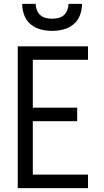

<svg xmlns="http://www.w3.org/2000/svg" viewBox="-20 -975 540 995"><path d="M72 0V-735H436V-665H150V-417H380V-347H150V-70H436V0ZM250 -815Q220 -815 191 -822.5Q162 -830 139 -849Q116 -868 105.5 -896.5Q95 -925 95 -955H165Q165 -939 171 -923Q177 -907 189 -896.5Q201 -886 217.5 -882Q234 -878 250 -878Q266 -878 282.5 -882Q299 -886 311 -896.5Q323 -907 329 -923Q335 -939 335 -955H405Q405 -925 394.5 -896.5Q384 -868 361 -849Q338 -830 309 -822.5Q280 -815 250 -815Z"/></svg>

Font: Iosevka
Style: Regular
Weight: 400
Monospace: yes
Designer: Belleve Invis
Foundry: Belleve Invis
Version: Version 33.2.3; ttfautohint (v1.8.4)